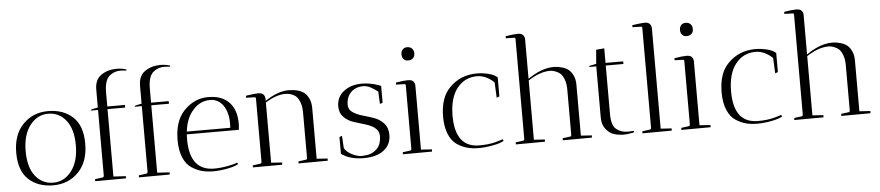

<svg xmlns="http://www.w3.org/2000/svg" viewBox="-43 -1029 6007 1311"><g transform="rotate(-5 2960.0 -373.5)"><path d="M278.5 4Q174 4 109.5 -56Q45 -116 45 -239.5Q45 -363 113.5 -433.5Q182 -504 286 -504Q390 -504 455 -444Q520 -384 520 -260.5Q520 -137 451.5 -66.5Q383 4 278.5 4ZM285 -486Q210 -486 160 -421Q110 -356 110 -244.5Q110 -133 157.5 -73.5Q205 -14 280 -14Q355 -14 405 -79Q455 -144 455 -255Q455 -366 407.5 -426Q360 -486 285 -486Z M565 1 566 -13 618 -20Q627 -21 627 -34V-482H576L584 -490L627 -499V-621Q627 -690 672 -720.5Q717 -751 777 -751Q817 -751 845 -740L842 -733Q818 -736 800.5 -736Q783 -736 766.5 -731Q750 -726 732 -713Q692 -684 692 -598V-500H813V-482H692V-20L777 -15Q777 -14 776 0Z M865 1 866 -13 918 -20Q927 -21 927 -34V-482H876L884 -490L927 -499V-621Q927 -690 972 -720.5Q1017 -751 1077 -751Q1117 -751 1145 -740L1142 -733Q1118 -736 1100.5 -736Q1083 -736 1066.5 -731Q1050 -726 1032 -713Q992 -684 992 -598V-500H1113V-482H992V-20L1077 -15Q1077 -14 1076 0Z M1215 -230Q1215 -14 1383 -14Q1427 -14 1477 -23.5Q1527 -33 1541 -41L1548 -31Q1525 -16 1472.5 -6Q1420 4 1376.5 4Q1333 4 1298.5 -5Q1264 -14 1228 -37Q1192 -60 1171 -109Q1150 -158 1150 -229Q1150 -361 1218 -431Q1289 -504 1383 -504Q1477 -504 1526.5 -452Q1576 -400 1576 -306Q1576 -286 1573 -263H1216Q1215 -252 1215 -230ZM1517 -313Q1517 -388 1484 -435.5Q1451 -483 1394 -483Q1320 -483 1269 -418Q1228 -367 1218 -282H1516Q1517 -293 1517 -313Z M1646 1 1647 -13 1699 -20Q1708 -21 1708 -34V-467Q1706 -475 1702 -475L1641 -477L1642 -491Q1705 -500 1727 -500Q1767 -500 1772 -465H1773V-444Q1855 -500 1930 -503Q2003 -503 2041 -474Q2058 -461 2071.5 -433.5Q2085 -406 2085 -368V-20L2160 -15Q2160 -14 2159 0L1959 1Q1959 -8 1960 -13L2012 -20Q2020 -21 2020 -34V-343Q2020 -383 2009.5 -411Q1999 -439 1986 -452Q1973 -465 1954 -472Q1932 -480 1908 -480Q1848 -479 1773 -433V-20L1848 -15Q1848 -14 1847 0Z M2395 -12Q2401 -12 2407 -13Q2459 -14 2494 -45.5Q2529 -77 2529 -138Q2529 -198 2435 -225Q2396 -236 2357 -249Q2318 -262 2290.5 -290Q2263 -318 2263 -363Q2263 -427 2312 -465.5Q2361 -504 2436 -504Q2492 -504 2549 -484L2567 -477V-362L2548 -355L2544 -440Q2486 -486 2447 -486Q2392 -486 2360 -453.5Q2328 -421 2328 -367Q2328 -336 2355.5 -317Q2383 -298 2422 -287Q2461 -276 2500 -262.5Q2539 -249 2566.5 -218.5Q2594 -188 2594 -139Q2594 -73 2544.5 -34.5Q2495 4 2404 4Q2313 4 2253 -39V-154L2271 -161L2276 -76Q2290 -50 2326.5 -31Q2363 -12 2395 -12Z M2800 -459V-20L2875 -15Q2875 -14 2874 0L2674 1Q2674 -8 2675 -13L2727 -20Q2733 -20 2735 -29V-468Q2733 -475 2729 -475L2669 -477L2670 -491Q2724 -500 2752 -500Q2780 -500 2790 -487Q2800 -474 2800 -459ZM2766 -634Q2746 -634 2735 -646.5Q2724 -659 2724 -679.5Q2724 -700 2735.5 -712.5Q2747 -725 2767 -725Q2787 -725 2799.5 -712.5Q2812 -700 2812 -678.5Q2812 -657 2799 -645.5Q2786 -634 2766 -634Z M3225 -486Q3140 -486 3087.5 -419.5Q3035 -353 3035 -231Q3035 -14 3200 -14Q3265 -14 3311 -26.5Q3357 -39 3361 -42L3368 -31Q3345 -16 3292 -6Q3239 4 3196 4Q3153 4 3118 -5Q3083 -14 3047.5 -37Q3012 -60 2991 -109.5Q2970 -159 2970 -230Q2970 -361 3037 -428Q3112 -505 3226 -505Q3262 -505 3302.5 -495.5Q3343 -486 3365 -466V-335L3346 -328L3341 -433Q3319 -456 3287.5 -471Q3256 -486 3225 -486Z M3574 -709V-438Q3705 -528 3811 -494Q3835 -487 3852.5 -473.5Q3870 -460 3883 -433Q3896 -406 3896 -368V-20L3971 -15Q3971 -14 3970 0L3770 1Q3770 -8 3771 -13L3823 -20Q3829 -20 3831 -29V-342Q3831 -381 3820.5 -409.5Q3810 -438 3796 -451Q3782 -464 3763 -471Q3737 -481 3717 -479Q3652 -477 3574 -426V-20L3649 -15Q3649 -14 3648 0L3448 1Q3448 -8 3449 -13L3501 -20Q3509 -21 3509 -34V-714Q3509 -725 3503 -725L3443 -727L3444 -741Q3498 -750 3526 -750Q3554 -750 3564 -737Q3574 -724 3574 -709Z M4219 -19 4258 -21 4261 -11Q4260 -11 4247 -8Q4217 -1 4180 -1Q4146 -3 4118 -12.5Q4090 -22 4066 -52.5Q4042 -83 4042 -131V-482H3991L3999 -490L4043 -499L4051 -595L4107 -600V-500H4228V-482H4107V-148Q4107 -72 4139 -45.5Q4171 -19 4219 -19Z M4316 1 4317 -13 4369 -20Q4376 -21 4378 -30V-714Q4378 -725 4372 -725L4311 -727L4312 -741Q4375 -750 4398.5 -750Q4422 -750 4432.5 -737Q4443 -724 4443 -709V-20L4518 -15Q4518 -14 4517 0Z M4709 -459V-20L4784 -15Q4784 -14 4783 0L4583 1Q4583 -8 4584 -13L4636 -20Q4642 -20 4644 -29V-468Q4642 -475 4638 -475L4578 -477L4579 -491Q4633 -500 4661 -500Q4689 -500 4699 -487Q4709 -474 4709 -459ZM4675 -634Q4655 -634 4644 -646.5Q4633 -659 4633 -679.5Q4633 -700 4644.5 -712.5Q4656 -725 4676 -725Q4696 -725 4708.5 -712.5Q4721 -700 4721 -678.5Q4721 -657 4708 -645.5Q4695 -634 4675 -634Z M5134 -486Q5049 -486 4996.5 -419.5Q4944 -353 4944 -231Q4944 -14 5109 -14Q5174 -14 5220 -26.5Q5266 -39 5270 -42L5277 -31Q5254 -16 5201 -6Q5148 4 5105 4Q5062 4 5027 -5Q4992 -14 4956.5 -37Q4921 -60 4900 -109.5Q4879 -159 4879 -230Q4879 -361 4946 -428Q5021 -505 5135 -505Q5171 -505 5211.5 -495.5Q5252 -486 5274 -466V-335L5255 -328L5250 -433Q5228 -456 5196.5 -471Q5165 -486 5134 -486Z M5483 -709V-438Q5614 -528 5720 -494Q5744 -487 5761.5 -473.5Q5779 -460 5792 -433Q5805 -406 5805 -368V-20L5880 -15Q5880 -14 5879 0L5679 1Q5679 -8 5680 -13L5732 -20Q5738 -20 5740 -29V-342Q5740 -381 5729.5 -409.5Q5719 -438 5705 -451Q5691 -464 5672 -471Q5646 -481 5626 -479Q5561 -477 5483 -426V-20L5558 -15Q5558 -14 5557 0L5357 1Q5357 -8 5358 -13L5410 -20Q5418 -21 5418 -34V-714Q5418 -725 5412 -725L5352 -727L5353 -741Q5407 -750 5435 -750Q5463 -750 5473 -737Q5483 -724 5483 -709Z"/></g></svg>

Font: Antic Didone
Style: Regular
Weight: 400
Designer: Santiago Orozco
Foundry: Santiago Orozco
Version: Version 2.001